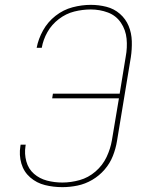

<svg xmlns="http://www.w3.org/2000/svg" viewBox="-20 -763 616 791"><path d="M237 8Q268 8 299.5 1.5Q331 -5 360 -22Q389 -39 411 -64.5Q433 -90 445 -120.5Q457 -151 462 -182L519 -527Q524 -560 523 -593.5Q522 -627 510 -656Q498 -685 474 -706Q450 -727 418.5 -735Q387 -743 354 -743Q317 -743 279 -733Q241 -723 209 -698Q177 -673 157.5 -638Q138 -603 131 -566H152Q158 -600 175.5 -631Q193 -662 222.5 -684.5Q252 -707 286 -715.5Q320 -724 354 -724Q391 -724 424.5 -711.5Q458 -699 478 -669.5Q498 -640 501.5 -603.5Q505 -567 498 -530L473 -377H198L195 -358H470L441 -185Q435 -150 419 -116Q403 -82 373.5 -56.5Q344 -31 308 -21Q272 -11 237 -11Q204 -11 173.5 -19Q143 -27 120 -47Q97 -67 88.5 -98Q80 -129 85 -161Q85 -164 86 -167H65Q65 -164 64 -161Q58 -124 68 -89.5Q78 -55 104.5 -32Q131 -9 165.5 -0.5Q200 8 237 8Z"/></svg>

Font: Iosevka Sparkle Thin Oblique
Style: Regular
Weight: 100
Italic angle: -9°
Designer: Belleve Invis
Foundry: Belleve Invis
Version: Version 4.5.0; ttfautohint (v1.8.3)